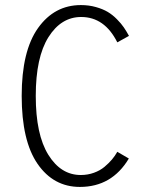

<svg xmlns="http://www.w3.org/2000/svg" viewBox="-20 -726 610 757"><path d="M295 11Q191 11 128.2 -79.8Q65.5 -170.5 65.5 -348Q65.5 -525 130 -615.5Q194.5 -706 299 -706Q330.5 -706 358 -698.2Q385.5 -690.5 404.8 -679Q424 -667.5 441 -650.2Q458 -633 468.2 -618Q478.5 -603 488.5 -584.5L442.5 -559Q392.5 -659 300 -659Q221 -659 171 -579.5Q121 -500 121 -348Q121 -195.5 170.5 -115.8Q220 -36 298.5 -36Q326 -36 350.2 -44.8Q374.5 -53.5 392 -68.2Q409.5 -83 421.5 -97.2Q433.5 -111.5 442.5 -127.5L488 -101Q421 11 295 11Z"/></svg>

Font: League Mono Narrow UltraLight
Style: Regular
Weight: 200
Width: 3
Designer: Tyler Finck
Foundry: The League of Moveable Type / Tyler Finck
Version: Version 2.210